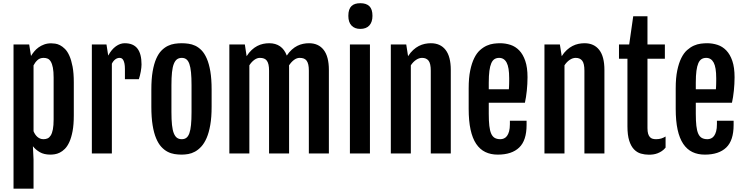

<svg xmlns="http://www.w3.org/2000/svg" viewBox="-20 -947 4595 1185"><path d="M187 38.1 183.1 -44.4C194.2 -30.1 208.4 -17.9 225.8 -7.8C243.2 2.3 265 7.3 291 7.3C298.5 7.3 307.3 6.6 317.4 5.1C327.5 3.7 337.9 0.3 348.6 -4.9C359.4 -10.1 370 -17.9 380.4 -28.3C390.8 -38.7 400.1 -52.9 408.2 -70.8C416.3 -88.7 422.9 -111 428 -137.7C433 -164.4 435.5 -196.8 435.5 -234.9V-438.5C435.5 -476.6 433 -509 428 -535.6C422.9 -562.3 416.4 -584.6 408.4 -602.5C400.5 -620.4 391.4 -634.5 381.1 -644.8C370.8 -655 360.6 -662.8 350.3 -668C340.1 -673.2 330.2 -676.4 320.6 -677.7C311 -679 302.7 -679.7 295.9 -679.7C279.9 -679.7 265.5 -677.3 252.7 -672.6C239.8 -667.9 228.3 -661.9 218 -654.5C207.8 -647.2 198.8 -638.8 191.2 -629.4C183.5 -620 176.9 -610.7 171.4 -601.6L160.2 -672.4H63.5V217.3H187ZM187 -137.2V-543.5C193.2 -555.8 201.3 -566.7 211.2 -575.9C221.1 -585.2 233.9 -589.8 249.5 -589.8C258.6 -589.8 266.9 -588.2 274.4 -585C281.9 -581.7 288.3 -575.5 293.7 -566.4C299.1 -557.3 303.3 -544.8 306.4 -529.1C309.5 -513.3 311 -492.8 311 -467.8V-210.4C311 -185.4 309.5 -164.9 306.4 -148.9C303.3 -133 299 -120.5 293.5 -111.6C287.9 -102.6 281.4 -96.4 273.9 -93C266.4 -89.6 258.1 -87.9 249 -87.9C240.6 -87.9 233.2 -89.3 226.8 -92C220.5 -94.8 214.8 -98.5 209.7 -103C204.7 -107.6 200.3 -112.8 196.5 -118.7C192.8 -124.5 189.6 -130.7 187 -137.2Z M546.9 -672.4V0H670.4V-553.7C675.9 -565.1 682.9 -574 691.2 -580.3C699.5 -586.7 708.5 -589.8 718.3 -589.8C722.8 -589.8 727.1 -588.8 731 -586.7C734.9 -584.6 738.3 -580.8 741.2 -575.4C744.1 -570.1 746.5 -563 748.3 -554.2C750.1 -545.4 751 -534.2 751 -520.5V-458H836.9C839.2 -464.8 841.4 -472.4 843.5 -480.7C845.6 -489 847.4 -497.3 848.9 -505.6C850.3 -513.9 851.5 -521.9 852.3 -529.5C853.1 -537.2 853.5 -543.8 853.5 -549.3C853.5 -592.9 845.1 -625.7 828.1 -647.5C811.2 -669.3 785 -680.2 749.5 -680.2C731 -680.2 712.8 -673.8 695.1 -661.1C677.3 -648.4 661.6 -629.4 647.9 -604L637.2 -672.4Z M1101.1 7.3C1114.1 7.3 1127.7 6.1 1141.8 3.7C1156 1.2 1169.9 -3.7 1183.6 -11.2C1197.3 -18.7 1210.3 -29.2 1222.7 -42.7C1235 -56.2 1245.9 -73.9 1255.4 -95.7C1264.8 -117.5 1272.3 -144.2 1277.8 -175.8C1283.4 -207.4 1286.1 -245 1286.1 -288.6V-394C1286.1 -438 1283.4 -475.7 1278.1 -507.1C1272.7 -538.5 1265.4 -564.8 1256.1 -585.9C1246.8 -607.1 1236.1 -623.9 1223.9 -636.5C1211.7 -649 1198.7 -658.4 1185.1 -664.8C1171.4 -671.1 1157.4 -675.3 1143.1 -677.2C1128.7 -679.2 1114.9 -680.2 1101.6 -680.2C1087.6 -680.2 1073.2 -679.1 1058.6 -677C1043.9 -674.9 1029.7 -670.5 1015.9 -663.8C1002 -657.1 988.9 -647.5 976.6 -635C964.2 -622.5 953.4 -605.6 944.1 -584.5C934.8 -563.3 927.5 -537.2 922.1 -506.1C916.7 -475 914.1 -437.7 914.1 -394V-288.6C914.1 -244.3 916.7 -206.2 921.9 -174.3C927.1 -142.4 934.2 -115.6 943.4 -93.8C952.5 -71.9 963.1 -54.4 975.3 -41C987.5 -27.7 1000.6 -17.4 1014.4 -10.3C1028.2 -3.1 1042.6 1.6 1057.4 3.9C1072.2 6.2 1086.8 7.3 1101.1 7.3ZM1102.1 -87.9C1090.3 -87.9 1080.5 -90.7 1072.5 -96.4C1064.5 -102.1 1057.9 -111.5 1052.7 -124.5C1047.5 -137.5 1043.8 -154.7 1041.5 -176C1039.2 -197.3 1038.1 -223.8 1038.1 -255.4V-420.9C1038.1 -452.5 1039.2 -479 1041.5 -500.5C1043.8 -522 1047.5 -539.3 1052.7 -552.5C1057.9 -565.7 1064.5 -575.2 1072.5 -581.1C1080.5 -586.9 1090.3 -589.8 1102.1 -589.8C1113.1 -589.8 1122.5 -586.9 1130.1 -581.1C1137.8 -575.2 1144 -565.7 1148.7 -552.5C1153.4 -539.3 1156.8 -522 1158.9 -500.5C1161.1 -479 1162.1 -452.5 1162.1 -420.9V-255.4C1162.1 -223.8 1161.1 -197.3 1158.9 -176C1156.8 -154.7 1153.4 -137.5 1148.7 -124.5C1144 -111.5 1137.8 -102.1 1130.1 -96.4C1122.5 -90.7 1113.1 -87.9 1102.1 -87.9Z M1395.5 -672.4V0H1519V-543.9C1528.2 -558.3 1538.4 -569.5 1549.8 -577.6C1561.2 -585.8 1572.4 -589.8 1583.5 -589.8C1593.6 -589.8 1602.2 -588.5 1609.4 -585.7C1616.5 -582.9 1622.4 -578.5 1627 -572.3C1631.5 -566.1 1634.9 -557.9 1637.2 -547.9C1639.5 -537.8 1640.6 -525.4 1640.6 -510.7V0H1764.2V-525.4V-534.2C1764.2 -537.1 1764 -540 1763.7 -543C1773.1 -557.6 1783.5 -569.1 1794.9 -577.4C1806.3 -585.7 1817.7 -589.8 1829.1 -589.8C1839.2 -589.8 1847.8 -588.5 1855 -585.7C1862.1 -582.9 1868 -578.5 1872.6 -572.3C1877.1 -566.1 1880.5 -557.9 1882.8 -547.9C1885.1 -537.8 1886.2 -525.4 1886.2 -510.7V0H2009.8V-515.1C2009.8 -570.1 1999.1 -611.4 1977.8 -638.9C1956.5 -666.4 1926.3 -680.2 1887.2 -680.2C1874.8 -680.2 1862.6 -679 1850.6 -676.5C1838.5 -674.1 1826.7 -669.9 1814.9 -664.1C1803.2 -658.2 1791.9 -650.4 1781 -640.6C1770.1 -630.9 1759.8 -618.7 1750 -604C1740.6 -629.4 1726.7 -648.4 1708.5 -661.1C1690.3 -673.8 1668 -680.2 1641.6 -680.2C1629.2 -680.2 1616.8 -678.9 1604.2 -676.3C1591.7 -673.7 1579.5 -669.3 1567.6 -663.1C1555.7 -656.9 1544.3 -648.7 1533.2 -638.4C1522.1 -628.2 1511.7 -615.4 1502 -600.1V-600.6L1491.2 -672.4Z M2203.6 -768.6C2228 -768.6 2246.7 -775.6 2259.5 -789.8C2272.4 -804 2278.8 -823.7 2278.8 -849.1C2278.8 -876.5 2272.5 -896.3 2259.8 -908.7C2247.1 -921.1 2228.5 -927.2 2204.1 -927.2C2192.4 -927.2 2182 -925.9 2172.9 -923.1C2163.7 -920.3 2156 -915.9 2149.7 -909.9C2143.3 -903.9 2138.4 -895.9 2135 -886C2131.6 -876.1 2129.9 -863.8 2129.9 -849.1C2129.9 -822.8 2136.5 -802.7 2149.7 -789.1C2162.8 -775.4 2180.8 -768.6 2203.6 -768.6ZM2139.6 -672.4V0H2263.2V-672.4Z M2392.1 -672.4V0H2515.6V-543.9C2525.1 -558.3 2535.9 -569.5 2548.1 -577.6C2560.3 -585.8 2572.6 -589.8 2585 -589.8C2602.5 -589.8 2615.9 -584.1 2625 -572.5C2634.1 -561 2638.7 -540.4 2638.7 -510.7V0H2762.2V-515.1C2762.2 -570.1 2751.5 -611.4 2730.2 -638.9C2708.9 -666.4 2678.5 -680.2 2639.2 -680.2C2626.8 -680.2 2614.3 -678.9 2601.8 -676.3C2589.3 -673.7 2577 -669.3 2564.9 -663.1C2552.9 -656.9 2541.3 -648.7 2530 -638.4C2518.8 -628.2 2508.3 -615.4 2498.5 -600.1V-600.6L2487.3 -672.4Z M3052.2 7.3C3109.9 7.3 3153.9 -7.2 3184.3 -36.4C3214.8 -65.5 3230 -112 3230 -175.8V-201.7H3127V-180.7C3127 -163.1 3125.3 -148.4 3122.1 -136.5C3118.8 -124.6 3114.5 -115.1 3109.1 -107.9C3103.8 -100.7 3097.5 -95.6 3090.3 -92.5C3083.2 -89.4 3075.8 -87.9 3068.4 -87.9C3054.4 -87.9 3042.7 -90.6 3033.4 -95.9C3024.2 -101.3 3016.8 -110.1 3011.5 -122.3C3006.1 -134.5 3002.3 -150.6 3000 -170.7C2997.7 -190.7 2996.6 -215.3 2996.6 -244.6V-313H3219.7C3222 -323.7 3224.2 -335.4 3226.3 -348.1C3228.4 -360.8 3230.1 -373.9 3231.4 -387.5C3232.7 -401 3233.8 -414.7 3234.6 -428.7C3235.4 -442.7 3235.8 -456.5 3235.8 -470.2C3235.8 -510.6 3231.2 -544.3 3221.9 -571.3C3212.6 -598.3 3200.2 -619.9 3184.6 -636C3168.9 -652.1 3150.9 -663.5 3130.4 -670.2C3109.9 -676.8 3088.5 -680.2 3066.4 -680.2C3054.4 -680.2 3041.3 -679.3 3027.1 -677.5C3012.9 -675.7 2998.7 -671.6 2984.4 -665.3C2970.1 -658.9 2956.1 -649.7 2942.6 -637.7C2929.1 -625.7 2917.2 -609.3 2907 -588.6C2896.7 -568 2888.4 -542.4 2882.1 -512C2875.7 -481.5 2872.6 -445 2872.6 -402.3V-275.4C2872.6 -225.3 2876.5 -182.4 2884.3 -146.7C2892.1 -111.1 2903.6 -81.9 2918.9 -59.1C2934.2 -36.3 2953 -19.5 2975.3 -8.8C2997.6 2 3023.3 7.3 3052.2 7.3ZM3120.6 -396H2996.6V-437C2996.6 -466 2997.9 -490.2 3000.5 -509.8C3003.1 -529.3 3007 -545 3012.2 -556.9C3017.4 -568.8 3024.1 -577.2 3032.2 -582.3C3040.4 -587.3 3049.8 -589.8 3060.5 -589.8C3081.1 -589.8 3096.5 -580.1 3106.9 -560.5C3117.4 -541 3122.6 -509.1 3122.6 -464.8V-448.5C3122.6 -442.1 3122.5 -435.7 3122.3 -429.2C3122.2 -422.7 3121.9 -416.4 3121.6 -410.4C3121.3 -404.4 3120.9 -399.6 3120.6 -396Z M3340.3 -672.4V0H3463.9V-543.9C3473.3 -558.3 3484.1 -569.5 3496.3 -577.6C3508.5 -585.8 3520.8 -589.8 3533.2 -589.8C3550.8 -589.8 3564.1 -584.1 3573.2 -572.5C3582.4 -561 3586.9 -540.4 3586.9 -510.7V0H3710.4V-515.1C3710.4 -570.1 3699.8 -611.4 3678.5 -638.9C3657.1 -666.4 3626.8 -680.2 3587.4 -680.2C3575 -680.2 3562.6 -678.9 3550 -676.3C3537.5 -673.7 3525.2 -669.3 3513.2 -663.1C3501.1 -656.9 3489.5 -648.7 3478.3 -638.4C3467 -628.2 3456.5 -615.4 3446.8 -600.1V-600.6L3435.5 -672.4Z M3852.5 -584.5V-167.5C3852.5 -131 3856.2 -101.4 3863.5 -78.6C3870.8 -55.8 3880.7 -38 3893.1 -25.1C3905.4 -12.3 3919.6 -3.6 3935.5 1C3951.5 5.5 3968.1 7.8 3985.4 7.8C3994.1 7.8 4003.1 7.2 4012.2 5.9C4021.3 4.6 4030.3 2.2 4039.1 -1.2C4047.9 -4.6 4056.4 -9.1 4064.7 -14.6C4073 -20.2 4080.7 -27.3 4087.9 -36.1V-104.5C4079.4 -99.3 4070.6 -95.2 4061.3 -92.3C4052 -89.4 4041.3 -87.9 4029.3 -87.9C4022.1 -87.9 4015.3 -88.7 4008.8 -90.3C4002.3 -92 3996.6 -95.3 3991.7 -100.3C3986.8 -105.4 3983 -112.4 3980.2 -121.3C3977.5 -130.3 3976.1 -142.1 3976.1 -156.7V-584.5H4083.5V-672.4H3976.1V-846.7H3888.2L3863.3 -672.4H3800.3V-584.5Z M4330.1 7.3C4387.7 7.3 4431.7 -7.2 4462.2 -36.4C4492.6 -65.5 4507.8 -112 4507.8 -175.8V-201.7H4404.8V-180.7C4404.8 -163.1 4403.2 -148.4 4399.9 -136.5C4396.6 -124.6 4392.3 -115.1 4387 -107.9C4381.6 -100.7 4375.3 -95.6 4368.2 -92.5C4361 -89.4 4353.7 -87.9 4346.2 -87.9C4332.2 -87.9 4320.6 -90.6 4311.3 -95.9C4302 -101.3 4294.7 -110.1 4289.3 -122.3C4283.9 -134.5 4280.1 -150.6 4277.8 -170.7C4275.6 -190.7 4274.4 -215.3 4274.4 -244.6V-313H4497.6C4499.8 -323.7 4502 -335.4 4504.2 -348.1C4506.3 -360.8 4508 -373.9 4509.3 -387.5C4510.6 -401 4511.6 -414.7 4512.5 -428.7C4513.3 -442.7 4513.7 -456.5 4513.7 -470.2C4513.7 -510.6 4509 -544.3 4499.8 -571.3C4490.5 -598.3 4478 -619.9 4462.4 -636C4446.8 -652.1 4428.7 -663.5 4408.2 -670.2C4387.7 -676.8 4366.4 -680.2 4344.2 -680.2C4332.2 -680.2 4319.1 -679.3 4304.9 -677.5C4290.8 -675.7 4276.5 -671.6 4262.2 -665.3C4247.9 -658.9 4234 -649.7 4220.5 -637.7C4206.9 -625.7 4195.1 -609.3 4184.8 -588.6C4174.6 -568 4166.3 -542.4 4159.9 -512C4153.6 -481.5 4150.4 -445 4150.4 -402.3V-275.4C4150.4 -225.3 4154.3 -182.4 4162.1 -146.7C4169.9 -111.1 4181.5 -81.9 4196.8 -59.1C4212.1 -36.3 4230.9 -19.5 4253.2 -8.8C4275.5 2 4301.1 7.3 4330.1 7.3ZM4398.4 -396H4274.4V-437C4274.4 -466 4275.7 -490.2 4278.3 -509.8C4280.9 -529.3 4284.8 -545 4290 -556.9C4295.2 -568.8 4301.9 -577.2 4310.1 -582.3C4318.2 -587.3 4327.6 -589.8 4338.4 -589.8C4358.9 -589.8 4374.3 -580.1 4384.8 -560.5C4395.2 -541 4400.4 -509.1 4400.4 -464.8V-448.5C4400.4 -442.1 4400.3 -435.7 4400.1 -429.2C4400 -422.7 4399.7 -416.4 4399.4 -410.4C4399.1 -404.4 4398.8 -399.6 4398.4 -396Z"/></svg>

Font: Fjalla One
Style: Regular
Weight: 400
Designer: Irina Smirnova
Foundry: Irina Smirnova
Version: Version 1.001